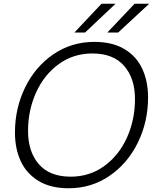

<svg xmlns="http://www.w3.org/2000/svg" viewBox="-20 -997 834 1027"><path d="M60 -288Q60 -418 114.5 -529.5Q169 -641 266 -707Q363 -773 485 -773Q581 -773 645.5 -734.5Q710 -696 741 -629Q772 -562 772 -476Q772 -346 717.5 -234.5Q663 -123 566 -56.5Q469 10 347 10Q251 10 186.5 -29Q122 -68 91 -135Q60 -202 60 -288ZM702 -467Q702 -578 644 -644.5Q586 -711 474 -711Q372 -711 293.5 -653.5Q215 -596 172.5 -501Q130 -406 130 -297Q130 -185 188 -118.5Q246 -52 358 -52Q460 -52 538.5 -109.5Q617 -167 659.5 -262Q702 -357 702 -467ZM435 -823H378L523 -977H598ZM612 -823H554L700 -977H778Z"/></svg>

Font: Open Sauce One Light Italic
Style: Regular
Weight: 300
Italic angle: -10°
Designer: Alfredo Marco Pradil
Foundry: Creative Sauce Fz LLC
Version: Version 1.477